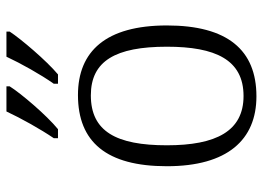

<svg xmlns="http://www.w3.org/2000/svg" viewBox="-130 -676 816 596"><g transform="rotate(-90 278.0 -378.0)"><path d="M316 -619V-606H345C388 -642 455 -721 478 -756V-766H400C379 -721 345 -660 316 -619ZM147 -619V-606H175C219 -642 286 -721 308 -756V-766H230C209 -721 175 -660 147 -619ZM277 10C421 10 497 -80 497 -268C497 -457 417 -544 281 -544C135 -544 60 -455 60 -268C60 -80 142 10 277 10ZM278 -30C169 -30 125 -115 125 -268C125 -425 168 -504 280 -504C387 -504 431 -427 431 -268C431 -118 391 -30 278 -30Z"/></g></svg>

Font: Noto Serif Bengali Light
Style: Regular
Weight: 300
Designer: Juan Bruce, Universal Thirst, Indian Type Foundry and the Monotype Design Team.
Foundry: Monotype Imaging Inc.
Version: Version 2.003